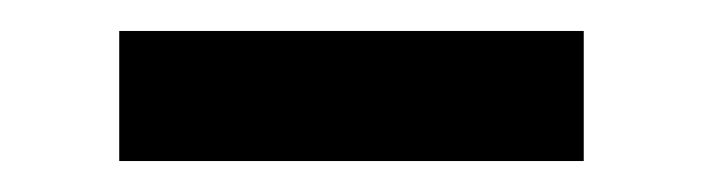

<svg xmlns="http://www.w3.org/2000/svg" viewBox="-20 -360 454 124"><path d="M57 -340H357V-256H57Z"/></svg>

Font: Oak Sans Medium
Style: Regular
Weight: 500
Designer: Erik Kennedy, Walven
Foundry: Erik Kennedy, Walven
Version: Version 1.000